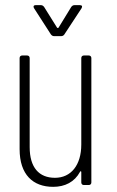

<svg xmlns="http://www.w3.org/2000/svg" viewBox="-20 -717 454 744"><path d="M229 -583 296 -685C300 -692 298 -697 290 -697H268C263 -697 259 -694 256 -690L207 -610C206 -608 202 -608 201 -610L151 -690C148 -694 144 -697 139 -697H118C113 -697 110 -695 110 -691C110 -689 111 -687 112 -685L177 -584C180 -580 184 -577 189 -577H217C222 -577 226 -579 229 -583ZM295 -492V-157C295 -77 255 -28 193 -28C131 -28 95 -68 95 -147V-492C95 -498 91 -502 85 -502H66C60 -502 56 -498 56 -492V-139C56 -40 108 7 186 7C232 7 269 -12 290 -51C292 -55 295 -54 295 -50V-10C295 -4 299 0 305 0H324C330 0 334 -4 334 -10V-492C334 -498 330 -502 324 -502H305C299 -502 295 -498 295 -492Z"/></svg>

Font: Barlow Condensed ExtraLight
Style: Regular
Weight: 275
Width: 3
Designer: Jeremy Tribby
Foundry: Tribby Type
Version: Version 1.422;hotconv 1.0.109;makeotfexe 2.5.65596